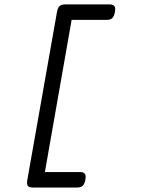

<svg xmlns="http://www.w3.org/2000/svg" viewBox="-20 -690 640 873"><path d="M503.9 -647.5Q503.9 -642.1 502.4 -634.8Q499 -615.7 490.5 -607.7Q481.9 -599.6 465.3 -599.6H305.7L184.1 92.3H343.8Q356.9 92.3 363.3 97.7Q369.6 103 369.6 114.7Q369.6 120.1 368.2 127.4Q364.7 146.5 356.2 154.5Q347.7 162.6 331.1 162.6H128.9Q115.2 162.6 109.1 157.7Q103 152.8 103 141.1Q103 133.8 104 129.4L239.3 -636.7Q242.7 -654.8 251 -662.4Q259.3 -669.9 275.9 -669.9H478Q491.2 -669.9 497.6 -664.6Q503.9 -659.2 503.9 -647.5Z"/></svg>

Font: Courier Prime Sans
Style: Italic
Weight: 400
Italic angle: -10°
Designer: Alan Dague-Greene
Foundry: Quote-Unquote Apps
Version: Version 3.020